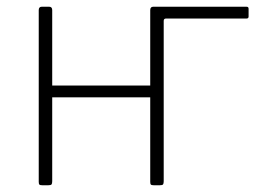

<svg xmlns="http://www.w3.org/2000/svg" viewBox="-20 -550 773 570"><path d="M712 -495H473Q466 -495 466 -488L435 -530H712Q718 -530 718 -524V-501Q718 -495 712 -495ZM135 -520V-12Q135 -5 133 -2.5Q131 0 123 0H106Q99 0 97 -2Q95 -4 95 -10V-520Q95 -530 104 -530H126Q135 -530 135 -520ZM466 -520V-12Q466 -5 464 -2.5Q462 0 454 0H437Q430 0 428 -2Q426 -4 426 -10V-520Q426 -530 435 -530H457Q466 -530 466 -520ZM125 -261Q119 -261 119 -267V-290Q119 -296 125 -296H447Q453 -296 453 -290V-267Q453 -261 447 -261Z"/></svg>

Font: Libre Franklin Thin
Style: Regular
Weight: 100
Designer: Pablo Impallari, Rodrigo Fuenzalida, Nhung Nguyen
Foundry: Impallari Type
Version: Version 3.000